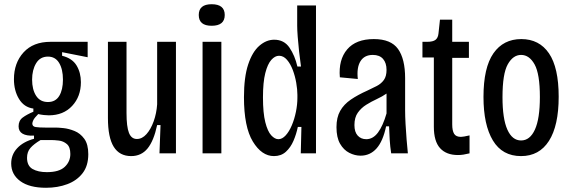

<svg xmlns="http://www.w3.org/2000/svg" viewBox="-20 -726 2707 909"><path d="M198 163Q119 163 76 131.5Q33 100 33 48Q33 6 61.5 -24.5Q90 -55 141 -69V-84Q106 -82 87 -93Q68 -104 68 -128Q68 -155 87.5 -169.5Q107 -184 138 -197V-212Q94 -218 70 -257.5Q46 -297 46 -351Q46 -428 91.5 -478Q137 -528 219 -528H395V-455L274 -479V-462Q322 -450 342.5 -416Q363 -382 363 -337Q363 -269 321.5 -224.5Q280 -180 211 -180Q201 -180 187 -181.5Q173 -183 161 -186Q143 -168 138 -157.5Q133 -147 133 -141Q133 -127 149 -124.5Q165 -122 196 -122H245Q256 -122 280.5 -119.5Q305 -117 332.5 -106Q360 -95 379 -69Q398 -43 398 4Q398 59 371 94Q344 129 298.5 146Q253 163 198 163ZM207 -243Q243 -243 260.5 -272Q278 -301 278 -349Q278 -398 260 -428Q242 -458 207 -458Q170 -458 151 -426.5Q132 -395 132 -349Q132 -302 151 -272.5Q170 -243 207 -243ZM202 89Q260 89 286.5 64Q313 39 313 3Q313 -30 296.5 -44Q280 -58 258.5 -60.5Q237 -63 222 -63H172Q140 -44 124 -25.5Q108 -7 108 21Q108 59 134 74Q160 89 202 89Z M601 13Q546 13 518.5 -31Q491 -75 491 -167V-528H579V-191Q579 -126 590.5 -97Q602 -68 628 -68Q653 -68 673.5 -91Q694 -114 707.5 -151.5Q721 -189 724 -232V-528H813V0H735L740 -134H724Q708 -59 678.5 -23Q649 13 601 13Z M939 0V-528H1028V0ZM982 -604Q921 -604 921 -655Q921 -706 982 -706Q1044 -706 1044 -655Q1044 -604 982 -604Z M1277 13Q1219 13 1177 -56Q1135 -125 1135 -266Q1135 -361 1155 -421Q1175 -481 1208 -509.5Q1241 -538 1278 -538Q1325 -538 1350.5 -500.5Q1376 -463 1388 -411H1405Q1400 -445 1396 -482Q1392 -519 1389.5 -551.5Q1387 -584 1387 -605V-700H1476V0H1404L1407 -125H1390Q1383 -91 1369.5 -59.5Q1356 -28 1333.5 -7.5Q1311 13 1277 13ZM1298 -67Q1316 -67 1332.5 -85Q1349 -103 1361.5 -132.5Q1374 -162 1381 -196.5Q1388 -231 1388 -263V-277Q1388 -302 1382.5 -334Q1377 -366 1366 -395Q1355 -424 1338.5 -443Q1322 -462 1301 -462Q1282 -462 1264.5 -442.5Q1247 -423 1236 -380Q1225 -337 1225 -265Q1225 -191 1236 -147.5Q1247 -104 1264 -85.5Q1281 -67 1298 -67Z M1687 11Q1660 11 1633.5 -2.5Q1607 -16 1590 -45.5Q1573 -75 1573 -124Q1573 -170 1590.5 -201Q1608 -232 1641 -254.5Q1674 -277 1719 -297Q1743 -308 1764 -319Q1785 -330 1797.5 -347.5Q1810 -365 1810 -395Q1810 -428 1793.5 -447Q1777 -466 1745 -466Q1705 -466 1686.5 -436Q1668 -406 1674 -352L1589 -360Q1582 -443 1623.5 -492Q1665 -541 1750 -541Q1831 -541 1864.5 -494Q1898 -447 1898 -356V-202Q1898 -176 1900 -139.5Q1902 -103 1905 -65.5Q1908 -28 1911 0H1832Q1827 -32 1825 -64.5Q1823 -97 1822 -128H1808Q1793 -57 1762.5 -23Q1732 11 1687 11ZM1714 -67Q1746 -67 1769.5 -98.5Q1793 -130 1810 -189V-283Q1790 -269 1764 -257Q1738 -245 1714 -230Q1690 -215 1674 -192.5Q1658 -170 1658 -134Q1658 -101 1673.5 -84Q1689 -67 1714 -67Z M2148 8Q2093 8 2063.5 -24.5Q2034 -57 2034 -126V-454H1980V-528H2002Q2030 -528 2042 -537.5Q2054 -547 2056 -568L2063 -633H2121V-528H2200V-452H2121V-137Q2121 -107 2130 -92.5Q2139 -78 2162 -78Q2173 -78 2203 -85V0Q2187 4 2174 6Q2161 8 2148 8Z M2447 13Q2358 13 2313.5 -61Q2269 -135 2269 -267Q2269 -406 2316 -473.5Q2363 -541 2448 -541Q2533 -541 2579 -473.5Q2625 -406 2625 -268Q2625 -131 2579 -59Q2533 13 2447 13ZM2447 -61Q2489 -61 2512.5 -112.5Q2536 -164 2536 -267Q2536 -376 2511 -421Q2486 -466 2447 -466Q2409 -466 2384 -421.5Q2359 -377 2359 -266Q2359 -164 2382 -112.5Q2405 -61 2447 -61Z"/></svg>

Font: Bricolage Grotesque 12pt Condensed
Style: Regular
Weight: 400
Width: 3
Designer: Mathieu Triay
Foundry: Atelier Triay
Version: Version 1.001; ttfautohint (v1.8.4.7-5d5b);gftools[0.9.33.de